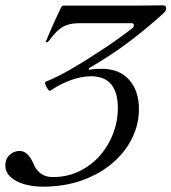

<svg xmlns="http://www.w3.org/2000/svg" viewBox="-39 -687 643 720"><path d="M120 13Q85 13 53 4Q21 -5 1 -23Q-19 -41 -19 -67Q-19 -91 -3 -106Q13 -121 35 -121Q66 -121 87 -72Q108 -23 159 -23Q214 -23 259.5 -45.5Q305 -68 337 -105Q369 -142 386 -188Q403 -234 403 -281Q403 -401 302 -401Q268 -401 228 -387Q188 -373 150 -347Q147 -344 141 -352Q135 -360 131.5 -369.5Q128 -379 133 -381Q177 -398 235.5 -432.5Q294 -467 369 -517Q399 -538 420.5 -553.5Q442 -569 456 -580Q463 -585 463 -593Q463 -600 455 -600H258Q208 -600 181 -575Q168 -565 142 -531Q140 -528 135.5 -528.5Q131 -529 134 -533Q135 -537 149.5 -570.5Q164 -604 187 -653Q192 -666 200 -666Q213 -666 226.5 -666Q240 -666 246 -666H470Q503 -666 529.5 -666.5Q556 -667 570 -667Q584 -667 584 -657Q584 -647 576 -639Q510 -579 442 -528Q374 -477 294 -431L296 -425Q311 -428 321 -428.5Q331 -429 343 -429Q409 -429 445.5 -387.5Q482 -346 482 -278Q482 -221 456.5 -169Q431 -117 383.5 -76Q336 -35 269.5 -11Q203 13 120 13Z"/></svg>

Font: Junicode SmExp
Style: Italic
Weight: 400
Width: 6
Italic angle: -11°
Designer: Peter S. Baker
Version: Version 2.205; ttfautohint (v1.8.4)